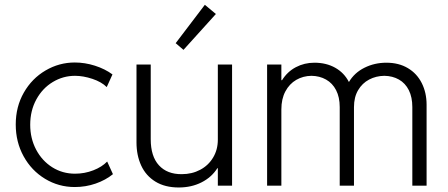

<svg xmlns="http://www.w3.org/2000/svg" viewBox="-20 -789 1905 816"><path d="M46.9 -259.8Q46.9 -335.4 81.3 -395.5Q115.7 -455.6 173.6 -489.5Q231.4 -523.4 297.9 -523.4Q340.8 -523.4 383.5 -509.8Q426.3 -496.1 458 -472.7L433.6 -418.9Q411.6 -440.9 372.6 -453.9Q333.5 -466.8 298.8 -466.8Q248 -466.8 204.3 -440.4Q160.6 -414.1 134.5 -366.5Q108.4 -318.8 108.4 -258.8Q108.4 -200.7 133.5 -153.1Q158.7 -105.5 202.1 -78.1Q245.6 -50.8 298.8 -50.8Q339.8 -50.8 376.7 -65.2Q413.6 -79.6 435.5 -102.5L460 -48.8Q428.7 -23.4 386.5 -8.8Q344.2 5.9 297.9 5.9Q229 5.9 171.4 -29.1Q113.8 -64 80.3 -124.8Q46.9 -185.5 46.9 -259.8Z M560.1 -183.6V-514.6H620.6V-197.3Q620.6 -124.5 655.5 -86.4Q690.4 -48.3 752.4 -48.8Q795.9 -48.8 830.8 -67.4Q865.7 -85.9 885.7 -119.4Q905.8 -152.8 905.8 -195.3V-514.6H966.3V0H905.8V-74.2H903.8Q879.4 -35.6 836.4 -13.9Q793.5 7.8 739.7 7.8Q681.2 7.8 640.6 -17.1Q600.1 -42 580.1 -85.4Q560.1 -128.9 560.1 -183.6ZM726.6 -605.5 850.6 -768.6 897.5 -729.5 759.8 -577.1Z M1115.2 -514.6H1175.8V-448.2H1178.7Q1201.2 -484.4 1237.3 -503.4Q1273.4 -522.5 1316.4 -522.5Q1366.7 -522.5 1404.8 -501Q1442.9 -479.5 1462.9 -440.4Q1486.3 -480 1529.1 -501.2Q1571.8 -522.5 1622.1 -522.5Q1674.8 -522.5 1713.4 -499.5Q1752 -476.6 1772.5 -435.8Q1793 -395 1793 -343.8V0H1732.4V-334Q1732.4 -376 1717.5 -405.8Q1702.6 -435.5 1675.5 -450.9Q1648.4 -466.3 1613.3 -466.8Q1578.1 -466.3 1548.8 -450.9Q1519.5 -435.5 1502 -405.8Q1484.4 -376 1484.4 -334V0H1423.8V-334Q1423.8 -376 1408.4 -405.8Q1393.1 -435.5 1365.7 -450.9Q1338.4 -466.3 1303.7 -466.8Q1268.1 -466.3 1239 -449.5Q1210 -432.6 1192.9 -400.6Q1175.8 -368.7 1175.8 -324.2V0H1115.2Z"/></svg>

Font: Reddit Sans Chocolate Light
Style: Regular
Weight: 300
Designer: Stephen Hutchings
Foundry: Reddit
Version: Version 1.013